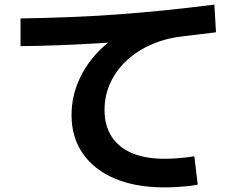

<svg xmlns="http://www.w3.org/2000/svg" viewBox="-20 -772 1040 832"><path d="M692 40Q568 40 478 2Q388 -36 339 -106.5Q290 -177 290 -273Q290 -351 321 -422Q352 -493 407 -549.5Q462 -606 534 -637L544 -594Q466 -588 389.5 -583.5Q313 -579 234 -576Q155 -573 69 -572V-692Q182 -694 283 -698Q384 -702 482.5 -709Q581 -716 685.5 -726.5Q790 -737 909 -752L916 -632Q880 -628 845.5 -623.5Q811 -619 776 -615Q700 -607 637 -579.5Q574 -552 528.5 -509.5Q483 -467 458 -412.5Q433 -358 433 -296Q433 -228 463.5 -180.5Q494 -133 552 -108.5Q610 -84 693 -84Q715 -84 738.5 -85.5Q762 -87 784 -89.5Q806 -92 822 -95L837 28Q820 32 795.5 34.5Q771 37 744.5 38.5Q718 40 692 40Z"/></svg>

Font: M PLUS 2 Thin
Style: Bold
Weight: 700
Version: Version 1.001